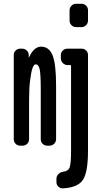

<svg xmlns="http://www.w3.org/2000/svg" viewBox="-20 -780 540 1028"><path d="M88.9 0Q74.2 0 64 -9.8Q53.7 -19.5 53.7 -35.2V-485.4Q53.7 -500 64 -509.8Q74.2 -519.5 88.9 -519.5H97.7Q112.3 -519.5 123 -509.8Q133.8 -500 133.8 -485.4V-474.6Q133.8 -473.6 134.8 -473.6Q136.7 -473.6 136.7 -475.6Q162.1 -529.3 199.2 -530.3Q243.2 -530.3 261.7 -483.4Q280.3 -436.5 280.3 -320.3V-35.2Q280.3 -20.5 270 -10.3Q259.8 0 245.1 0H233.4Q218.8 0 208.5 -9.8Q198.2 -19.5 198.2 -35.2V-300.8Q198.2 -382.8 192.4 -409.2Q186.5 -435.5 170.9 -435.5Q161.1 -435.5 153.8 -414.6Q146.5 -393.6 141.1 -349.6Q135.7 -305.7 135.7 -244.1V-35.2Q135.7 -20.5 126 -10.3Q116.2 0 100.6 0ZM416 -759.8Q430.7 -759.8 440.9 -750Q451.2 -740.2 451.2 -724.6V-669.9Q451.2 -655.3 440.9 -645Q430.7 -634.8 416 -634.8H387.7Q373 -634.8 362.8 -645Q352.5 -655.3 352.5 -669.9V-724.6Q352.5 -739.3 362.8 -749.5Q373 -759.8 387.7 -759.8ZM318.4 228.5Q303.7 229.5 293 219.7Q282.2 210 282.2 195.3V176.8Q282.2 163.1 292.5 152.3Q302.7 141.6 318.4 139.6Q346.7 135.7 353.5 114.7Q360.4 93.8 360.4 26.4V-427.7Q360.4 -431.6 355.5 -431.6H341.8Q327.1 -431.6 316.4 -442.4Q305.7 -453.1 305.7 -467.8V-485.4Q305.7 -500 316.4 -509.8Q327.1 -519.5 341.8 -519.5H416Q430.7 -519.5 440.9 -509.8Q451.2 -500 451.2 -485.4V26.4Q451.2 141.6 424.3 182.6Q397.5 223.6 318.4 228.5Z"/></svg>

Font: Rounded-L Mgen+ 1m medium
Style: Regular
Weight: 500
Designer: [Source Han Sans]
Ryoko NISHIZUKA  (kana & ideographs); Paul D. Hunt (Latin, Greek & Cyrillic); Wenlong ZHANG  (bopomofo
Version: Version 1.059.20150602